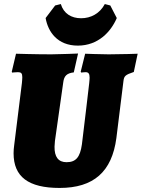

<svg xmlns="http://www.w3.org/2000/svg" viewBox="-20 -915 699 947"><path d="M380 -825C332 -825 294 -848 280 -895L252 -888L205 -826C217 -758 263 -690 364 -690C464 -690 527 -758 556 -826L524 -888L497 -895C472 -848 428 -825 380 -825ZM251 -220 292 -509C296 -541 310 -554 344 -558L365 -651C365 -651 271 -647 233 -647C155 -647 59 -650 59 -650L38 -561L40 -557C40 -557 58 -559 68 -559C84 -559 90 -554 90 -534C90 -526 89 -517 88 -505L50 -199C48 -185 47 -172 47 -159C47 -43 120 12 274 12C442 12 532 -68 554 -234L589 -516C592 -540 598 -546 640 -560L659 -650C659 -650 577 -647 516 -647C481 -647 400 -650 400 -650L378 -561L381 -557C381 -557 393 -559 402 -559C416 -559 422 -552 422 -532C422 -525 421 -516 420 -505C420 -505 392 -265 384 -203C375 -139 354 -115 308 -115C268 -115 248 -141 249 -192C249 -198 250 -211 251 -220Z"/></svg>

Font: Alegreya SC Black
Style: Italic
Weight: 900
Italic angle: -7°
Designer: Juan Pablo del Peral
Foundry: Huerta Tipografica
Version: Version 2.007;PS 002.007;hotconv 1.0.88;makeotf.lib2.5.64775